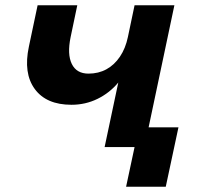

<svg xmlns="http://www.w3.org/2000/svg" viewBox="-20 -556 786 726"><path d="M456.8 150 504.8 -74.6H654.8L606.8 150ZM375.6 0 438.4 -296.6 473.2 -335.2Q460.6 -284 427.7 -244.4Q394.8 -204.8 349 -182.3Q303.2 -159.8 250.2 -159.8Q155.2 -159.8 111.5 -219.4Q67.8 -279 89.2 -379.6L122.2 -536H272.2L247 -415.6Q233.6 -350.8 251.5 -314.2Q269.4 -277.6 314.6 -277.6Q352.4 -277.6 382.4 -294Q412.4 -310.4 433.5 -341.7Q454.6 -373 463.6 -416L488.8 -536H639.4L526.2 0Z"/></svg>

Font: Geist
Style: Italic
Weight: 400
Italic angle: -12°
Designer: Basement.studio, Andrés Briganti, Mateo Zaragoza
Foundry: Basement.studio, Vercel, Andrés Briganti, Guido Ferreyra, Mateo Zaragoza
Version: Version 1.500